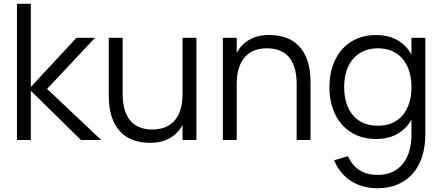

<svg xmlns="http://www.w3.org/2000/svg" viewBox="-20 -740 2338 1015"><path d="M133.3 -269.7 408 0H515L229 -270L482 -540H384ZM69.7 0H143V-720H69.7Z M628.3 -243.5Q628.3 -193.5 639.8 -157.8Q651.2 -122 671.7 -99.3Q692.2 -76.7 721.1 -66Q750 -55.3 785 -55.3Q819.7 -55.3 849.1 -65.9Q878.5 -76.5 899.8 -99.2Q921.2 -121.8 933.1 -157.6Q945 -193.3 945 -243.5L961.7 -123.3Q955.8 -102 943.5 -77.6Q931.2 -53.2 909.3 -32.6Q887.5 -12 854 1.5Q820.5 15 772.3 15Q723.7 15 683.5 0.3Q643.3 -14.3 614.8 -45Q586.2 -75.7 570.6 -122.4Q555 -169.2 555 -233.3V-540H628.3ZM1018.3 -540V0H945V-540Z M1548.2 -296.5Q1548.2 -347 1536.8 -382.7Q1525.3 -418.3 1504.8 -441Q1484.3 -463.7 1455.4 -474.2Q1426.5 -484.7 1391.5 -484.7Q1356.8 -484.7 1327.6 -474.2Q1298.3 -463.8 1277 -441.2Q1255.7 -418.5 1243.6 -382.8Q1231.5 -347 1231.5 -296.5L1214.8 -416.7Q1220.7 -438.2 1233 -462.5Q1245.3 -486.8 1267.2 -507.4Q1289 -528 1322.5 -541.5Q1356 -555 1404.2 -555Q1452.8 -555 1493 -540.3Q1533.2 -525.7 1561.8 -495Q1590.3 -464.3 1605.9 -417.6Q1621.5 -370.8 1621.5 -306.7V0H1548.2ZM1158.2 0V-540H1231.5V0Z M1977.5 -75.3Q2019.7 -75.3 2052.7 -89.7Q2085.7 -104 2108.5 -130.7Q2131.3 -157.3 2143.2 -195.1Q2155.2 -232.8 2155.2 -279.3Q2155.2 -327.5 2142.7 -365.7Q2130.2 -403.8 2107.2 -430.2Q2084.2 -456.5 2051.2 -470.6Q2018.2 -484.7 1977.5 -484.7Q1936 -484.7 1902.9 -470.2Q1869.8 -455.8 1846.8 -429.2Q1823.7 -402.5 1811.6 -364.6Q1799.5 -326.7 1799.5 -279.3Q1799.5 -231.3 1811.8 -193.3Q1824.2 -155.3 1847.2 -129.1Q1870.3 -102.8 1903.2 -89.1Q1936 -75.3 1977.5 -75.3ZM1967.5 -555Q2024.3 -555 2066.6 -535.3Q2108.8 -515.7 2136.9 -479.7Q2165 -443.7 2179 -392.8Q2193 -341.8 2193 -279.3Q2193 -216.5 2178.8 -165.6Q2164.7 -114.7 2136.2 -79.2Q2107.8 -43.7 2065.6 -24.3Q2023.3 -5 1967.5 -5Q1912.7 -5 1867.2 -24.3Q1821.8 -43.7 1789.4 -79.5Q1757 -115.3 1739.2 -166.1Q1721.5 -216.8 1721.5 -279.3Q1721.5 -343 1739.6 -394.1Q1757.7 -445.2 1790.1 -481Q1822.5 -516.8 1867.8 -535.9Q1913 -555 1967.5 -555ZM2228.5 -29.3Q2228.5 33.3 2212.2 85.6Q2196 137.8 2164 175.4Q2132 213 2084.9 234Q2037.8 255 1975.8 255Q1935.8 255 1900.6 245.4Q1865.3 235.8 1836.1 217.2Q1806.8 198.7 1784.1 171Q1761.3 143.3 1746.2 107.3L1819.8 85.7Q1840.5 134.3 1880.7 159.5Q1920.8 184.7 1975.8 184.7Q2020 184.7 2053.5 169.3Q2087 154 2109.7 125.9Q2132.3 97.8 2143.8 58.2Q2155.2 18.5 2155.2 -30V-540H2228.5Z"/></svg>

Font: Vela Sans GX ExtLt
Style: Regular
Weight: 200
Designer: Principal design: Mikhail Sharanda - project Manrope.
Design modification: Ravid Balaliev
Foundry: Mikhail Sharanda
Version: Version 1.001